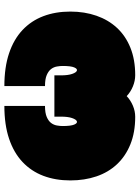

<svg xmlns="http://www.w3.org/2000/svg" viewBox="100 -695 639 879"><g transform="rotate(-90 419.5 -255.5)"><path d="M514 -326V-296Q514 -264 520.5 -245Q527 -226 535.5 -223Q544 -220 550.5 -235.5Q557 -251 557 -288Q557 -300 554.5 -314.5Q552 -329 543 -341Q534 -353 515.5 -361Q497 -369 465 -369V-555Q551 -555 615 -533.5Q679 -512 721.5 -472Q764 -432 785 -376.5Q806 -321 806 -253Q806 -188 787 -133.5Q768 -79 731.5 -39.5Q695 0 640.5 22Q586 44 515 44Q489 44 463.5 33.5Q438 23 419 5Q400 23 375 33.5Q350 44 324 44Q253 44 198.5 22Q144 0 107 -39.5Q70 -79 51.5 -133.5Q33 -188 33 -253Q33 -321 54 -376.5Q75 -432 117.5 -472Q160 -512 224 -533.5Q288 -555 374 -555V-369Q342 -369 323.5 -361Q305 -353 296 -341Q287 -329 284.5 -314.5Q282 -300 282 -288Q282 -251 288.5 -235.5Q295 -220 303.5 -223Q312 -226 318.5 -245Q325 -264 325 -296V-326Z"/></g></svg>

Font: ChangwonDangamAsac Bold
Style: Regular
Weight: 700
Designer: Choi Chi-young, Lee Youngbeen, Kim Jungjin, Yoon Jihee, Han Dohee
Foundry: YoonDesign Inc.
Version: Version 1.010;Build 20210623